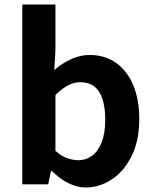

<svg xmlns="http://www.w3.org/2000/svg" viewBox="-20 -818 684 852"><path d="M360 14Q323 14 284 -5Q245 -24 211 -59H206L194 0H79V-798H226V-597L221 -507Q255 -537 295.5 -555.5Q336 -574 377 -574Q446 -574 495.5 -538.5Q545 -503 571.5 -439.5Q598 -376 598 -290Q598 -194 564 -125.5Q530 -57 475.5 -21.5Q421 14 360 14ZM328 -107Q361 -107 388 -126.5Q415 -146 431 -186Q447 -226 447 -287Q447 -340 435 -377.5Q423 -415 399 -434Q375 -453 336 -453Q308 -453 281.5 -439Q255 -425 226 -396V-149Q252 -125 278.5 -116Q305 -107 328 -107Z"/></svg>

Font: Noto Sans KR
Style: Bold
Weight: 700
Designer: Ryoko NISHIZUKA  (kana, bopomofo & ideographs); Paul D. Hunt (Latin, Greek & Cyrillic); Sandoll Communications , Soo-you
Foundry: Adobe
Version: Version 2.004-H2;hotconv 1.0.118;makeotfexe 2.5.65603